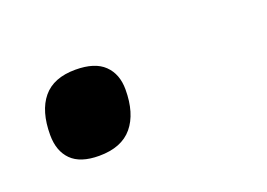

<svg xmlns="http://www.w3.org/2000/svg" viewBox="-38 -171 390 280"><g transform="rotate(-20 156.5 -31.0)"><path d="M80 34Q51 34 37 20Q23 6 23 -19Q23 -56 39.5 -76Q56 -96 90 -96Q120 -96 134.5 -82Q149 -68 149 -44Q149 -7 132 13.5Q115 34 80 34Z"/></g></svg>

Font: Playwrite MX
Style: Regular
Weight: 400
Designer: Veronika Burian, José Scaglione
Foundry: TypeTogether
Version: Version 1.002